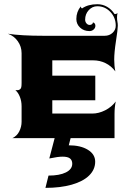

<svg xmlns="http://www.w3.org/2000/svg" viewBox="-20 -659 626 916"><path d="M17.6 -498Q80.6 -488.3 187.5 -488.3H479.5Q501.7 -488.3 517 -502.3Q532.2 -516.4 532.2 -536.4Q532.2 -575 506.5 -602.1Q480.7 -629.2 444.3 -629.2Q420.4 -629.2 403.3 -610.5Q386.2 -591.8 386.2 -565.4Q386.2 -554.7 392.6 -547.4Q398.9 -540 407.7 -540Q414.1 -540 418.7 -543.5Q423.3 -546.9 423.3 -551.8Q428.2 -551.8 431.6 -547.1Q435.1 -542.5 435.1 -536.1Q435.1 -525.6 426.8 -518.2Q418.5 -510.7 406.7 -510.7Q379.9 -510.7 362.1 -527.3Q344.2 -543.9 344.2 -568.4Q344.2 -602.5 365.5 -628.7Q365.5 -622.3 371.3 -618.7Q400.1 -638.9 444.3 -638.9Q469.5 -638.9 491 -626.5Q512.5 -614 525.9 -592.8Q526.6 -591.8 528.6 -591.8Q534.2 -591.8 540.8 -596.4Q538.3 -587.9 538.3 -575.7Q538.3 -564.9 540 -556.4Q542 -546.1 542 -536.4Q542 -519 533.4 -464Q524.9 -408.9 524.9 -374.8Q524.9 -344.5 530.3 -318.4Q510.7 -344.5 483.4 -357.8Q456.1 -371.1 424.8 -371.1H229.5V-297.9H434.6V-180.7H229.5V-117.2H419.9Q450.9 -117.2 481.7 -132.8Q512.5 -148.4 532.2 -174.8Q526.4 -147 526.4 -115.2V0H316.9L308.1 34.2Q364.7 34.2 399.4 55.7Q434.1 77.1 434.1 112.3Q434.1 150.1 405 178.5Q376 206.8 322.3 222Q268.6 237.3 196.8 237.3L211.4 178.7Q263.9 178.7 294.3 163.6Q324.7 148.4 324.7 122.1Q324.7 105.7 314 97Q303.2 88.4 278.6 88.4Q256.3 88.4 217.3 96.7H215.3L240.7 0H39.1Q61.3 -10.5 72.1 -32.5Q83 -54.4 83 -78.1V-152.3Q83 -176.3 74.7 -197.3Q66.4 -218.3 53.5 -228.5Q62.7 -228.5 67.3 -229.2Q71.8 -230 76 -233.4Q80.3 -236.8 81.7 -243.9Q83 -251 83 -263.7V-405.3Q83 -436.8 64.9 -462.3Q46.9 -487.8 17.6 -498Z"/></svg>

Font: Agreloy
Style: Medium
Weight: 400
Designer: gluk
Foundry: gluk
Version: Version 0.27